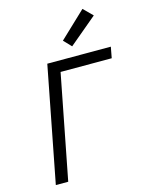

<svg xmlns="http://www.w3.org/2000/svg" viewBox="-134 -996 819 1077"><g transform="rotate(-15 276.0 -458.0)"><path d="M53 0 183 -670H552L540 -606H243L125 0ZM343 -728 301 -772 453 -916 505 -864Z"/></g></svg>

Font: Lode Term
Style: Italic
Weight: 400
Italic angle: -11°
Monospace: yes
Designer: Belleve Invis
Foundry: Belleve Invis
Version: Version 29.2.0